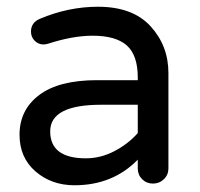

<svg xmlns="http://www.w3.org/2000/svg" viewBox="-20 -540 595 570"><path d="M271 -520Q374 -520 427 -462Q480 -404 480 -323V-40Q480 -21 466.5 -8Q453 5 434 5Q415 5 402 -8Q389 -21 389 -40V-66Q315 10 201 10Q133 10 85.5 -31Q38 -72 38 -140Q38 -214 96.5 -258Q155 -302 268 -302H389V-310Q389 -376 356.5 -405Q324 -434 255 -434Q196 -434 122 -410Q114 -408 109 -408Q94 -408 83 -419Q72 -430 72 -446Q72 -473 98 -484Q183 -520 271 -520ZM235 -70Q279 -70 320 -91.5Q361 -113 389 -145V-229H280Q129 -229 129 -150Q129 -70 235 -70Z"/></svg>

Font: Varela Round
Style: Regular
Weight: 400
Designer: Joe Prince
Foundry: Joe Prince
Version: Version 1.000